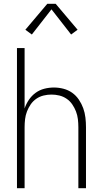

<svg xmlns="http://www.w3.org/2000/svg" viewBox="-20 -987 540 1007"><path d="M69 0V-735H109V-418Q117 -442 131.5 -463.5Q146 -485 166.5 -500Q187 -515 212 -521.5Q237 -528 263 -528Q288 -528 313 -521.5Q338 -515 358.5 -500.5Q379 -486 393.5 -464.5Q408 -443 416.5 -419.5Q425 -396 428 -370.5Q431 -345 431 -320V0H391V-320Q391 -341 388.5 -362Q386 -383 378.5 -402.5Q371 -422 359 -439.5Q347 -457 329.5 -469Q312 -481 291.5 -486Q271 -491 250 -491Q229 -491 208.5 -486Q188 -481 170.5 -469Q153 -457 141 -439.5Q129 -422 121.5 -402.5Q114 -383 111.5 -362Q109 -341 109 -320V0ZM147 -806 113 -831 228 -967H272L387 -831L353 -806L250 -938Z"/></svg>

Font: Zed Sans Extralight
Style: Regular
Weight: 200
Designer: Belleve Invis
Foundry: Belleve Invis
Version: Version 1.0.0; ttfautohint (v1.8.4)